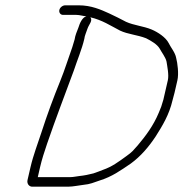

<svg xmlns="http://www.w3.org/2000/svg" viewBox="-20 -701 690 722"><path d="M103.8 1H236.8C254.8 1 276.7 -4.1 294.4 -6C317.9 -7.9 334.2 -15.2 354.1 -22C401.9 -36.8 432.6 -59.5 471.9 -86C509 -113.1 539.2 -148.3 565.4 -188C590.5 -227.8 616 -268.7 628.8 -324C631.6 -333.3 634.2 -343 636.5 -353L647.1 -399C652.8 -423.6 647.6 -464 642.5 -483C639.1 -503.2 622 -522.7 613.7 -540C603.1 -560.4 574.2 -579.9 550.2 -590C519.6 -602.9 483.2 -605.5 453.9 -619C432.1 -630.3 412.8 -640.4 390.7 -650.5C359.6 -664.6 323.4 -681 276.2 -681H225.2C215.7 -681 205.4 -673.2 203.2 -663.5C201 -653.9 207.4 -645 216.9 -645H266.9C280.7 -645 293.1 -640 304.8 -640C289.4 -635.2 280.2 -614.8 274.8 -597C269.2 -582.7 262.6 -567.4 260.7 -553C259.6 -548.3 256.7 -538.7 252 -524C236.2 -480.4 224 -439.3 206.5 -396.5C181.4 -334.9 156.9 -268.6 136.1 -204C122.1 -160.7 105.4 -118.6 94.6 -72L83.5 -24C80.4 -10.5 89.2 2.3 103.8 1ZM319.8 -636C364.5 -625.5 395.3 -604.6 431.3 -586C460.8 -571.9 497.1 -569.9 529.6 -557C548.1 -547.6 571.2 -534.4 580.6 -518C587.7 -504.3 603.1 -485.1 606.3 -469C608.7 -452.3 615.9 -419.7 611.1 -399L594.3 -326L586.3 -300C583.1 -292 580 -284.3 577 -277C556.9 -228.5 527.6 -189.5 497.6 -154L478.7 -133C473.5 -127.7 465.7 -121.3 455.3 -114C425.2 -92.2 401.7 -74.2 366.3 -62L350.9 -56C344.5 -54 337.9 -51.7 331.3 -49C315.1 -44.7 296.3 -40.8 278 -39C267.1 -37.9 256.3 -35 245.1 -35H122.1L130.6 -72C137.5 -101.9 146.9 -130.7 156.9 -160C188.8 -253.3 224.4 -345.4 257.7 -436C269.3 -471.6 288.4 -517 297.1 -555C298.1 -566.5 305 -580.5 308.9 -593C314.4 -609.7 329.9 -623 319.8 -636Z"/></svg>

Font: HoneyBee
Style: LitIt
Weight: 300
Foundry: Cannot Into Space Fonts
Version: Version 0.89